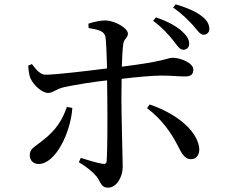

<svg xmlns="http://www.w3.org/2000/svg" viewBox="-20 -827 1040 884"><path d="M778 -640C797 -616 807 -598 824 -598C839 -598 851 -608 851 -625C851 -645 841 -662 817 -684C791 -707 751 -729 698 -747L685 -731C729 -699 757 -666 778 -640ZM870 -709C891 -685 901 -667 918 -667C935 -668 944 -680 944 -695C943 -716 933 -735 907 -754C881 -774 841 -792 789 -807L777 -792C823 -760 848 -733 870 -709ZM796 -161C813 -129 827 -94 859 -94C886 -94 901 -117 897 -149C883 -236 777 -310 669 -346L657 -329C726 -277 768 -215 796 -161ZM288 -335C269 -281 243 -231 175 -179C138 -149 117 -143 117 -112C117 -90 132 -72 158 -72C236 -72 306 -218 313 -330ZM110 -525C111 -506 114 -479 121 -465C137 -431 176 -399 201 -399C225 -399 238 -418 277 -426C328 -437 409 -450 473 -457L474 -377C475 -292 475 -134 471 -86C470 -73 463 -71 451 -73C426 -77 387 -89 352 -100L343 -80C376 -61 408 -35 425 -14C447 17 446 37 478 37C517 37 545 -13 545 -58C545 -89 539 -293 539 -376L540 -464C606 -472 682 -479 722 -479C770 -479 800 -475 832 -475C859 -475 870 -484 870 -507C870 -536 814 -561 774 -561C752 -561 743 -545 541 -520C542 -560 544 -597 547 -621C549 -649 569 -652 569 -672C569 -697 511 -731 467 -733C442 -733 410 -726 387 -718L388 -698C437 -690 461 -683 466 -655C469 -634 471 -574 473 -512C395 -502 237 -483 191 -483C167 -482 147 -505 127 -532Z"/></svg>

Font: Noto Serif TC Medium
Style: Regular
Weight: 500
Designer: Ryoko NISHIZUKA 西塚涼子 (kana & ideographs); Frank Grießhammer (Latin, Greek & Cyrillic); Wenlong ZHANG 张文龙 (bopomofo); San
Foundry: Adobe
Version: Version 2.001;hotconv 1.1.0;makeotfexe 2.6.0